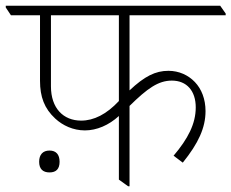

<svg xmlns="http://www.w3.org/2000/svg" viewBox="-47 -642 804 667"><path d="M248 -189C289 -189 331 -207 366 -239V-18L398 5H403V-274C465 -335 503 -362 550 -362C602 -362 633 -326 633 -269C633 -212 606 -160 556 -101L588 -77C642 -144 667 -198 667 -256C667 -298 653 -333 630 -357C607 -381 575 -396 538 -396C493 -396 455 -377 403 -328V-589H737V-595L718 -622H-27V-616L-9 -589H92V-361C92 -306 107 -265 145 -230C171 -206 207 -189 248 -189ZM130 -342V-589H366V-291C323 -245 279 -223 235 -223C173 -223 130 -266 130 -342ZM125 -43C148 -43 160 -55 160 -80C160 -105 148 -119 125 -119C102 -119 89 -105 89 -80C89 -55 102 -43 125 -43Z"/></svg>

Font: Noto Serif Devanagari ExtraLight
Style: Regular
Weight: 200
Designer: Universal Thirst, Indian Type Foundry and the Monotype Design Team
Foundry: Monotype Imaging Inc.
Version: Version 2.004